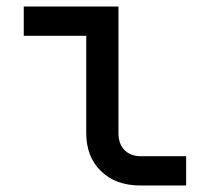

<svg xmlns="http://www.w3.org/2000/svg" viewBox="-20 -570 640 590"><path d="M411 0Q336 0 290.5 -44Q245 -88 245 -161V-460H53V-550H344V-161Q344 -128 362.5 -109Q381 -90 413 -90H552V0Z"/></svg>

Font: JetBrainsMono NFM Medium
Style: Regular
Weight: 500
Monospace: yes
Designer: Philipp Nurullin, Konstantin Bulenkov
Foundry: JetBrains
Version: Version 2.304; ttfautohint (v1.8.4.7-5d5b);Nerd Fonts 3.3.0